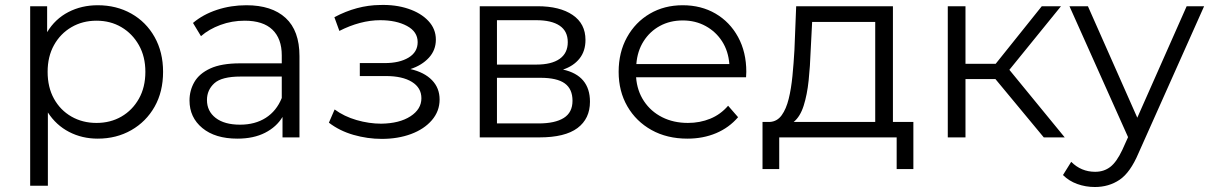

<svg xmlns="http://www.w3.org/2000/svg" viewBox="-20 -551 4859 770"><path d="M372 5Q309 5 257 -22Q205 -49 172 -100V194H101V-526H169V-422Q201 -475 254 -502.5Q307 -530 372 -530Q447 -530 506.5 -496.5Q566 -463 600 -402.5Q634 -342 634 -263Q634 -183 600 -123Q566 -63 506.5 -29Q447 5 372 5ZM367 -58Q423 -58 467 -83.5Q511 -109 537 -155Q563 -201 563 -263Q563 -324 537 -370Q511 -416 467 -442Q423 -468 367 -468Q311 -468 266.5 -442Q222 -416 196.5 -370Q171 -324 171 -263Q171 -201 196.5 -155Q222 -109 266.5 -83.5Q311 -58 367 -58Z M1113 0V-82Q1089 -42 1043 -18.5Q997 5 932 5Q843 5 791.5 -37.5Q740 -80 740 -148Q740 -188 759.5 -222Q779 -256 823.5 -276.5Q868 -297 943 -297H1110V-329Q1110 -396 1072.5 -432Q1035 -468 961 -468Q910 -468 864 -451Q818 -434 786 -406L754 -459Q794 -493 850 -511.5Q906 -530 968 -530Q1070 -530 1125.5 -479Q1181 -428 1181 -326V0ZM1110 -158V-244H945Q869 -244 839.5 -217Q810 -190 810 -150Q810 -105 845 -78Q880 -51 943 -51Q1003 -51 1046 -78.5Q1089 -106 1110 -158Z M1511 6Q1454 6 1398 -10Q1342 -26 1299 -59L1322 -112Q1360 -84 1410 -69.5Q1460 -55 1509 -55Q1582 -56 1626 -84.5Q1670 -113 1670 -157Q1670 -199 1632 -222.5Q1594 -246 1528 -246H1423V-298H1523Q1582 -298 1618.5 -320Q1655 -342 1655 -382Q1655 -424 1612 -447Q1569 -470 1505 -470Q1465 -470 1423.5 -459Q1382 -448 1341 -427L1321 -482Q1411 -530 1504 -531Q1566 -533 1617 -516Q1668 -499 1698 -467Q1728 -435 1728 -392Q1728 -350 1700 -319.5Q1672 -289 1626 -274Q1682 -261 1712.5 -229.5Q1743 -198 1743 -152Q1743 -105 1712 -69Q1681 -33 1628.5 -13.5Q1576 6 1511 6Z M1904 0V-526H2136Q2225 -526 2276.5 -491Q2328 -456 2328 -391Q2328 -346 2304 -316Q2280 -286 2238 -272Q2346 -248 2346 -143Q2346 -75 2296 -37.5Q2246 0 2143 0ZM1973 -56H2140Q2206 -56 2241 -78Q2276 -100 2276 -147Q2276 -194 2245 -216.5Q2214 -239 2147 -239H1973ZM1973 -292H2131Q2192 -292 2224.5 -315Q2257 -338 2257 -382Q2257 -426 2224.5 -448Q2192 -470 2131 -470H1973Z M2737 5Q2655 5 2593 -29.5Q2531 -64 2496 -124.5Q2461 -185 2461 -263Q2461 -341 2494.5 -401.5Q2528 -462 2586 -496Q2644 -530 2718 -530Q2792 -530 2849.5 -496.5Q2907 -463 2940 -402.5Q2973 -342 2973 -263Q2973 -258 2972.5 -252.5Q2972 -247 2972 -241H2531Q2535 -187 2562.5 -145.5Q2590 -104 2635.5 -81Q2681 -58 2739 -58Q2787 -58 2828.5 -75Q2870 -92 2900 -127L2940 -81Q2904 -39 2852 -17Q2800 5 2737 5ZM2532 -294H2905Q2901 -346 2876 -385Q2851 -424 2810 -446.5Q2769 -469 2718 -469Q2667 -469 2626.5 -447Q2586 -425 2561 -385.5Q2536 -346 2532 -294Z M3038 127V-62H3068Q3097 -64 3115 -89Q3133 -114 3143 -154.5Q3153 -195 3158 -246Q3163 -297 3166 -350L3173 -526H3561V-62H3643V127H3576V0H3105V127ZM3490 -62V-463H3237L3231 -346Q3229 -286 3223 -228.5Q3217 -171 3203 -127Q3189 -83 3163 -62Z M4166 0 3972 -234H3852V0H3781V-526H3852V-295H3973L4158 -526H4235L4028 -271L4250 0Z M4371 199Q4334 199 4300.5 187Q4267 175 4243 151L4276 98Q4316 138 4372 138Q4407 138 4432.5 118.5Q4458 99 4481 50L4504 -1L4269 -526H4343L4541 -79L4739 -526H4809L4546 63Q4513 141 4470 170Q4427 199 4371 199Z"/></svg>

Font: Montserrat
Style: Regular
Weight: 400
Designer: Julieta Ulanovsky
Foundry: Julieta Ulanovsky
Version: Version 9.000; ttfautohint (v1.8.4.7-5d5b)